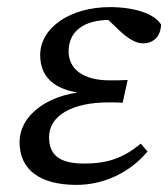

<svg xmlns="http://www.w3.org/2000/svg" viewBox="-20 -507 473 540"><path d="M195 13C269 13 343 -19 395 -81L376 -103C326 -62 282 -47 217 -47C150 -47 118 -69 118 -121C118 -182 183 -219 285 -219C300 -219 313 -219 325 -218L339 -282C313 -281 312 -281 288 -281C214 -281 173 -313 173 -362C173 -419 215 -451 290 -451C310 -451 327 -449 350 -444L345 -461H274L315 -422C339 -399 362 -385 382 -385C412 -385 432 -405 433 -438C415 -468 359 -487 289 -487C177 -487 93 -429 93 -352C93 -283 143 -246 239 -243L241 -250C124 -249 35 -187 35 -107C35 -30 92 13 195 13Z"/></svg>

Font: Source Serif Variable
Style: Italic
Weight: 389
Italic angle: -12°
Designer: Frank Grießhammer
Foundry: Adobe Systems Incorporated
Version: Version 3.001;hotconv 1.0.111;makeotfexe 2.5.65597